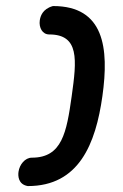

<svg xmlns="http://www.w3.org/2000/svg" viewBox="-20 -611 411 641"><path d="M157.5 -590.8H156.8L156.1 -590.6C121.9 -581 114.7 -556.5 112.8 -543C109.4 -518.9 121.4 -496 144.2 -496C245.2 -496 236.5 -411.9 219.4 -290.3C202.3 -168.7 187.4 -84.6 86.4 -84.6C63.6 -84.6 45.2 -61.7 41.8 -37.6C39.9 -24.3 40.3 4.3 72.2 10.1L72.6 10.2H73.1C243.4 10.2 299.4 -130.1 321.9 -290.3C344.4 -450.5 327.9 -590.8 157.5 -590.8Z"/></svg>

Font: Hi.
Style: Black
Weight: 400
Designer: Mew Too, Robert Jablonski
Foundry: Cannot Into Space Fonts
Version: Version 1.996